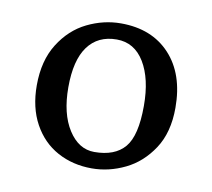

<svg xmlns="http://www.w3.org/2000/svg" viewBox="-56 -840 601 544"><g transform="rotate(10 244.5 -568.5)"><path d="M444 -569Q444 -498 413 -451Q382 -404 335.5 -381.5Q289 -359 240 -359Q185 -359 141 -383Q97 -407 71.5 -453.5Q46 -500 46 -564Q46 -635 76.5 -683.5Q107 -732 154 -755Q201 -778 251 -778Q340 -778 392 -722Q444 -666 444 -569ZM135 -574Q135 -498 164.5 -452Q194 -406 239 -406Q298 -406 326.5 -439.5Q355 -473 355 -559Q355 -637 326.5 -684Q298 -731 247 -731Q193 -731 164 -691.5Q135 -652 135 -574Z"/></g></svg>

Font: Grenzecho Serif
Style: Serif-Regular
Weight: 400
Designer: Dan Reynolds
Foundry: Dan Reynolds
Version: Version 1.001; ttfautohint (v1.1) -l 5 -r 5 -G 72 -x 0 -D la